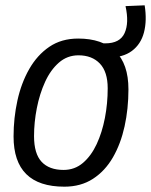

<svg xmlns="http://www.w3.org/2000/svg" viewBox="-20 -692 568 722"><path d="M222 10Q31 10 31 -179Q31 -248 45.5 -314Q60 -380 90 -432.5Q120 -485 165.5 -516Q211 -547 274 -547Q364 -547 413.5 -499.5Q463 -452 463 -356Q463 -283 448.5 -217Q434 -151 404.5 -100Q375 -49 329.5 -19.5Q284 10 222 10ZM219 -53Q261 -53 292 -79.5Q323 -106 343.5 -150Q364 -194 374.5 -248.5Q385 -303 385 -360Q385 -422 355.5 -453Q326 -484 275 -484Q233 -484 201.5 -456.5Q170 -429 149.5 -384Q129 -339 118.5 -285.5Q108 -232 108 -180Q108 -114 136.5 -83.5Q165 -53 219 -53ZM360 -475 354 -529H376Q431 -529 448.5 -567.5Q466 -606 452 -669L524 -672Q533 -615 521.5 -570.5Q510 -526 476 -500.5Q442 -475 383 -475Z"/></svg>

Font: Georama
Style: Italic
Weight: 400
Italic angle: -9°
Designer: Jean-Baptiste Levee
Foundry: Production Type
Version: Version 1.000